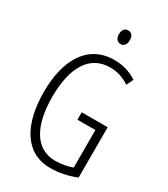

<svg xmlns="http://www.w3.org/2000/svg" viewBox="-223 -1013 978 1121"><g transform="rotate(30 266.5 -452.0)"><path d="M300 -914C275 -914 263 -895 263 -868C263 -841 276 -822 300 -822C323 -822 336 -840 336 -868C336 -895 325 -914 300 -914ZM303 -364V-314H424V-61C392 -49 351 -41 310 -41C169 -41 109 -175 109 -356C109 -552 177 -674 318 -674C361 -674 404 -663 448 -633L470 -679C422 -711 371 -724 317 -724C138 -724 52 -573 52 -357C52 -146 131 10 306 10C362 10 424 -2 478 -25V-364Z"/></g></svg>

Font: Noto Sans Arabic UI XCn Lt
Style: Regular
Weight: 300
Width: 2
Designer: Monotype Design Team, Nadine Chahine and Nizar Qandah
Foundry: Monotype Imaging Inc.
Version: Version 2.010